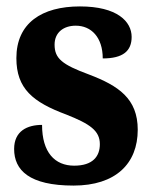

<svg xmlns="http://www.w3.org/2000/svg" viewBox="-20 -568 474 598"><path d="M209 10C340 10 409 -58 409 -164C409 -261 349 -301 257 -336C173 -367 150 -386 150 -429C150 -467 178 -488 216 -488C264 -488 300 -452 300 -386C363 -386 390 -409 390 -453C390 -501 345 -548 229 -548C110 -548 31 -496 31 -387C31 -292 82 -250 187 -211C260 -182 291 -161 291 -119C291 -81 269 -52 211 -52C151 -52 111 -93 111 -179C65 -179 24 -160 24 -104C24 -38 71 10 209 10Z"/></svg>

Font: Noto Serif Condensed ExtraBold
Style: Regular
Weight: 800
Width: 3
Designer: Monotype Design Team
Foundry: Monotype Imaging Inc.
Version: Version 2.013